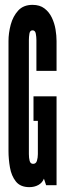

<svg xmlns="http://www.w3.org/2000/svg" viewBox="-20 -763 273 791"><path d="M101 8Q64 8 45.5 -15.2Q27 -38.5 21 -73Q15 -107.5 15 -141V-594Q15 -627 24.2 -661.5Q33.5 -696 55 -719.5Q76.5 -743 114 -743Q144 -743 163.2 -728.2Q182.5 -713.5 193.5 -690.5Q204.5 -667.5 208.8 -641.8Q213 -616 213 -594V-471H130V-598Q130 -610.5 127.5 -624.2Q125 -638 114 -638Q103.5 -638 101.2 -624.5Q99 -611 99 -598V-128Q99 -112 102.2 -100Q105.5 -88 116.5 -88Q128.5 -88 132.2 -100.8Q136 -113.5 136 -128V-265H118V-366H213V0H170L161 -27Q154.5 -10 138.2 -1Q122 8 101 8Z"/></svg>

Font: League Gothic Condensed
Style: Regular
Weight: 400
Width: 3
Designer: The League of Moveable Type
Version: Version 2.001